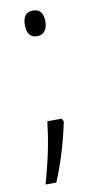

<svg xmlns="http://www.w3.org/2000/svg" viewBox="-79 -572 362 737"><g transform="rotate(-10 101.5 -203.0)"><path d="M65 -487C65 -455 77 -436 105 -436C129 -436 145 -453 145 -487C145 -519 132 -536 105 -536C77 -536 65 -517 65 -487ZM148 -96 142 -108H86C77 -32 65 31 37 130H79C109 59 133 -23 148 -96Z"/></g></svg>

Font: Noto Sans Georgian ExtraCondensed Light
Style: Regular
Weight: 300
Width: 2
Designer: Monotype Design Team, Akaki Razmadze
Foundry: Google LLC
Version: Version 2.005